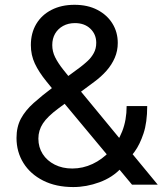

<svg xmlns="http://www.w3.org/2000/svg" viewBox="-20 -754 676 784"><path d="M279.3 9.8Q208.5 9.8 156.2 -16.6Q104 -43 75.7 -88.4Q47.4 -133.8 47.4 -190.9Q47.4 -235.8 65.4 -269.5Q83.5 -303.2 117.7 -333.7Q151.9 -364.3 198.7 -399.4L308.1 -480Q322.8 -491.2 337.9 -505.1Q353 -519 363 -537.4Q373 -555.7 373 -579.1Q373 -613.8 349.1 -636.7Q325.2 -659.7 286.1 -659.7Q258.8 -659.7 237.8 -648.2Q216.8 -636.7 205.1 -616.7Q193.4 -596.7 193.4 -569.8Q193.4 -543.9 205.1 -520.3Q216.8 -496.6 238.3 -469.5Q259.8 -442.4 289.1 -406.2L624 0H519L243.2 -331.1Q200.7 -383.3 169.7 -421.4Q138.7 -459.5 122.3 -494.4Q106 -529.3 106 -569.8Q106 -618.7 127.9 -655.8Q149.9 -692.9 190.2 -713.6Q230.5 -734.4 284.2 -734.4Q338.4 -734.4 377.9 -713.6Q417.5 -692.9 439.2 -657.7Q460.9 -622.6 460.9 -578.6Q460.9 -546.4 448.7 -518.1Q436.5 -489.7 415 -465.3Q393.6 -440.9 364.3 -419.4L218.8 -311.5Q173.8 -278.3 155.3 -250Q136.7 -221.7 136.7 -188Q136.7 -152.8 154.3 -125.2Q171.9 -97.7 203.4 -81.8Q234.9 -65.9 274.9 -65.9Q318.4 -65.9 357.9 -84.5Q397.5 -103 429 -137Q460.4 -170.9 478.8 -217.3Q497.1 -263.7 497.1 -320.8H581.1Q581.1 -253.9 565.9 -208.7Q550.8 -163.6 529.8 -134.8Q508.8 -106 491.7 -88.9L474.6 -67.4Q439.5 -29.3 386.2 -9.8Q333 9.8 279.3 9.8Z"/></svg>

Font: Inter 18pt
Style: Regular
Weight: 400
Designer: Rasmus Andersson
Foundry: rsms
Version: Version 4.001;git-66647c0bb